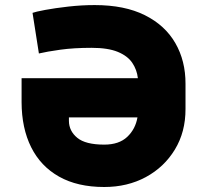

<svg xmlns="http://www.w3.org/2000/svg" viewBox="-20 -742 833 772"><path d="M399.1 9.9Q291.5 9.9 217.5 -31.8Q143.5 -73.5 105.3 -150Q67.1 -226.6 66.8 -331V-427.6H534.4Q530.5 -461.6 511.9 -489.3Q493.3 -517 453.7 -533.4Q414.1 -549.7 348 -549.7Q277 -549.7 222.3 -542.1Q167.6 -534.4 136.4 -527L110.8 -690.3Q121.8 -694.6 161.6 -702.1Q201.3 -709.5 255 -715.6Q308.6 -721.6 360.8 -721.6Q481.2 -721.6 562.5 -680.9Q643.8 -640.3 685 -568.7Q726.2 -497.2 725.9 -404.8V-304Q726.2 -211.6 683.2 -140.8Q640.3 -70 566.4 -30Q492.5 9.9 399.1 9.9ZM532.7 -269.9H257.1V-255.7Q257.5 -215.2 290.7 -187.9Q323.9 -160.5 399.1 -160.5Q458.5 -160.5 491.5 -191.6Q524.5 -222.7 532.7 -269.9Z"/></svg>

Font: Inter UI Black
Style: Regular
Weight: 900
Designer: Rasmus Andersson
Foundry: rsms
Version: 3.2;8d6f07862